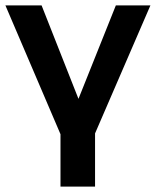

<svg xmlns="http://www.w3.org/2000/svg" viewBox="-21 -511 577 711"><path d="M203 180V-14L-1 -491H133L281 -116H258L408 -491H536L331 -17V180Z"/></svg>

Font: Nunito Sans 11pt
Style: Bold
Weight: 700
Version: Version 3.101;gftools[0.9.27]